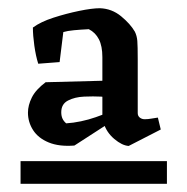

<svg xmlns="http://www.w3.org/2000/svg" viewBox="-20 -647 456 467"><path d="M293 -292Q277 -293 258 -309Q239 -325 232 -348L229 -354V-508Q229 -535 220.5 -551.5Q212 -568 196 -576Q176 -575 160 -573.5Q144 -572 134 -569L125 -496L73 -492Q67 -511 63.5 -536Q60 -561 60 -580Q79 -594 110 -604Q141 -614 172.5 -620.5Q204 -627 223 -627Q252 -626 274.5 -607.5Q297 -589 308 -570Q313 -560 314 -547.5Q315 -535 315 -503V-372Q315 -365 320 -361Q325 -357 332 -357Q340 -357 348 -358.5Q356 -360 364 -361L371 -332ZM30 -200V-255H386V-200ZM161 -293Q124 -290 98.5 -300.5Q73 -311 60.5 -330.5Q48 -350 48 -373Q48 -391 57.5 -410Q67 -429 91 -447L245 -451L243 -410L226 -412Q207 -413 184.5 -412Q162 -411 145.5 -402.5Q129 -394 129 -374Q129 -365 132 -358.5Q135 -352 141 -347Q158 -348 177 -352Q196 -356 213 -362Q230 -368 239 -372L243 -346Z"/></svg>

Font: Eczar Medium
Style: Regular
Weight: 500
Designer: Vaibhav Singh
Foundry: Rosetta Type Foundry
Version: Version 2.000